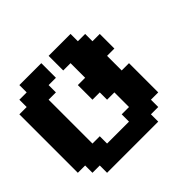

<svg xmlns="http://www.w3.org/2000/svg" viewBox="-175 -831 1161 1161"><g transform="rotate(-45 406.0 -250.0)"><path d="M125 125H562.5V62.5H625V0H687.5V-250H625V-375H687.5V-500H625V-562.5H562.5V-625H375V-500H437.5V-375H375V-250H437.5V-187.5H500V-62.5H437.5V0H250V-62.5H187.5V-437.5H250V-500H312.5V-625H125V-562.5H62.5V-500H0V0H62.5V62.5H125Z"/></g></svg>

Font: Faithful 32x
Style: Semibold
Weight: 400
Foundry: Faithful Resource Pack
Version: Version 1.0; January 27, 2023